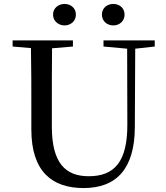

<svg xmlns="http://www.w3.org/2000/svg" viewBox="-20 -937 843 974"><path d="M307 -808C338 -808 365 -829 365 -863C365 -897 338 -917 307 -917C278 -917 249 -897 249 -863C249 -829 278 -808 307 -808ZM555 -808C585 -808 612 -829 612 -863C612 -897 585 -917 555 -917C524 -917 497 -897 497 -863C497 -829 524 -808 555 -808ZM505 -701 625 -690 626 -308C627 -118 562 -43 430 -43C312 -43 243 -110 243 -295V-394C243 -494 243 -594 244 -692L350 -701V-732H44V-701L137 -693C139 -594 139 -493 139 -394V-280C139 -65 246 17 404 17C572 17 663 -82 664 -291L666 -690L765 -701V-732H505Z"/></svg>

Font: Noto Serif KR Medium
Style: Regular
Weight: 500
Designer: Ryoko NISHIZUKA 西塚涼子 (kana & ideographs); Frank Grießhammer (Latin, Greek & Cyrillic); Wenlong ZHANG 张文龙 (bopomofo); San
Foundry: Adobe
Version: Version 2.001;hotconv 1.1.0;makeotfexe 2.6.0